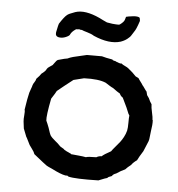

<svg xmlns="http://www.w3.org/2000/svg" viewBox="-46 -631 615 663"><g transform="rotate(5 261.5 -300.0)"><path d="M362 -573 365 -583Q371 -585 388.5 -587Q406 -589 412 -584Q413 -582 414 -573Q414 -572 409 -558.5Q404 -545 401 -540Q399 -537 395 -530.5Q391 -524 388 -519.5Q385 -515 381 -512Q371 -502 354 -496Q315 -484 260 -508Q251 -514 236.5 -518Q222 -522 216 -525Q216 -524 213.5 -524.5Q211 -525 208 -526H206Q203 -525 200.5 -525.5Q198 -526 195 -524Q182 -515 178 -506Q177 -501 164 -495.5Q151 -490 139 -492.5Q127 -495 129 -509Q135 -538 136 -539Q152 -564 161 -571Q166 -576 189 -584Q222 -595 274 -571Q281 -567 287 -564.5Q293 -562 301 -558L320 -555Q322 -555 332.5 -554Q343 -553 346 -555Q360 -565 362 -573ZM242 -440H294Q307 -436 331 -432Q332 -429 338.5 -428Q345 -427 346 -425Q348 -425 353.5 -422.5Q359 -420 364 -421Q366 -418 383 -410Q387 -408 393.5 -402Q400 -396 403 -394Q405 -392 409 -388Q413 -384 416 -381Q417 -380 421 -378.5Q425 -377 427 -375Q429 -371 434.5 -364Q440 -357 442 -353Q445 -350 450 -342.5Q455 -335 458 -332L461 -320Q462 -318 464.5 -315Q467 -312 468 -310Q473 -298 479 -290Q479 -279 483 -262Q487 -245 487 -236Q488 -237 488 -235Q489 -221 485 -197Q484 -192 483 -179.5Q482 -167 480 -162L465 -126Q451 -104 446 -93Q433 -84 427 -75Q415 -66 408 -58Q394 -52 378 -41Q368 -38 364 -31Q351 -27 349 -23Q346 -23 319 -12Q239 -10 215 -16L211 -19H204Q187 -22 156 -38Q142 -44 137 -47Q132 -50 91 -83Q89 -90 81 -100.5Q73 -111 72 -113L61 -135Q61 -136 60 -137Q59 -138 58 -140L47 -168L44 -192Q43 -200 44.5 -214Q46 -228 44 -233Q45 -238 47.5 -254.5Q50 -271 52 -279Q53 -286 55 -293Q57 -300 60 -307.5Q63 -315 64 -320Q65 -324 69.5 -330.5Q74 -337 75 -343Q87 -355 91 -362Q105 -372 108 -380Q110 -384 118 -389Q126 -394 127 -395Q129 -397 134 -404.5Q139 -412 143 -414Q171 -422 176 -422Q184 -426 195 -429Q206 -432 220.5 -435Q235 -438 242 -440ZM239 -359 203 -350Q192 -342 173 -326.5Q154 -311 149 -307Q147 -302 132 -279Q120 -218 122 -202Q126 -194 132 -178Q139 -156 141 -153Q146 -145 158.5 -135Q171 -125 174 -121Q177 -117 184 -113.5Q191 -110 193 -107Q197 -104 215 -96Q217 -96 217 -94Q226 -93 243 -91.5Q260 -90 269 -88Q276 -91 305 -91Q313 -96 323 -96Q330 -103 354 -116Q358 -122 367.5 -133Q377 -144 382.5 -151Q388 -158 394 -169Q400 -180 403 -192Q405 -201 405 -219Q405 -237 406 -244Q406 -246 405 -246L404 -248Q404 -249 403 -249Q397 -266 378 -304Q370 -309 367 -317Q358 -322 342 -334Q337 -336 327.5 -342Q318 -348 315 -350Q290 -361 239 -359Z"/></g></svg>

Font: FuturaRenner
Style: Regular
Weight: 400
Designer: BSozoo
Foundry: BSozoo
Version: Version 1.001;PS 001.001;hotconv 1.0.70;makeotf.lib2.5.58329